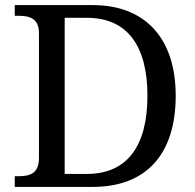

<svg xmlns="http://www.w3.org/2000/svg" viewBox="-20 -734 767 754"><path d="M344 0C554 0 670 -128 670 -358C670 -585 549 -714 344 -714H38V-672H51C95 -672 133 -663 133 -604V-114C133 -51 96 -42 51 -42H38V0ZM234 -664H322C479 -664 559 -555 559 -358C559 -161 480 -51 321 -51H234Z"/></svg>

Font: Liu Chibing Harmony Marks (Sposobin) Font
Style: Regular
Weight: 400
Designer: Liu Chibing
Foundry: Liu Chibing
Version: Version 1.003